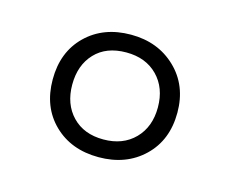

<svg xmlns="http://www.w3.org/2000/svg" viewBox="-53 -795 502 418"><g transform="rotate(15 197.5 -586.0)"><path d="M57 -586Q57 -648 96 -686Q135 -724 197 -724Q258 -724 298 -685.5Q338 -647 338 -586Q338 -524 298.5 -486Q259 -448 197 -448Q135 -448 96 -486Q57 -524 57 -586ZM294 -586Q294 -630 267.5 -657Q241 -684 197 -684Q152 -684 126.5 -657Q101 -630 101 -586Q101 -542 127 -515Q153 -488 197 -488Q241 -488 267.5 -515Q294 -542 294 -586Z"/></g></svg>

Font: Noto Sans UI NarrowLight
Style: Regular
Weight: 300
Width: 4
Designer: Monotype Design Team
Foundry: Monotype Imaging Inc.
Version: Version 1.001